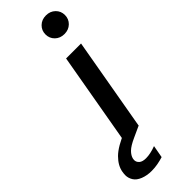

<svg xmlns="http://www.w3.org/2000/svg" viewBox="-390 -738 962 962"><g transform="rotate(-45 91.0 -257.0)"><path d="M199 -588Q169 -588 149.5 -607Q130 -626 130 -654Q130 -682 149.5 -701Q169 -720 199 -720Q229 -720 248.5 -701Q268 -682 268 -654Q268 -626 248.5 -607Q229 -588 199 -588ZM31 0 118 -496H224L137 0ZM23 206Q-10 206 -36.5 195.5Q-63 185 -74.5 166.5Q-86 148 -86 128Q-86 118 -84 106Q-78 68 -44 34Q-10 0 67 -31L120 -53L137 -1L78 26Q38 44 21 61Q4 78 0 96Q-1 101 -1 105Q-1 120 11 130.5Q23 141 48 141Q79 141 119 126L107 192Q88 198 66.5 202Q45 206 23 206Z"/></g></svg>

Font: Ultramarine Medium
Style: Italic
Weight: 500
Italic angle: -10°
Designer: Colophon Foundry, Jonny Pinhorn
Foundry: Colophon Foundry
Version: Version 1.200; ttfautohint (v1.8.3)